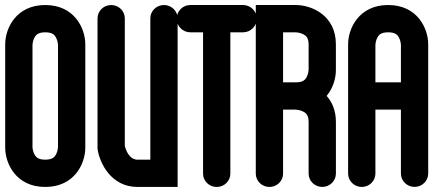

<svg xmlns="http://www.w3.org/2000/svg" viewBox="-28 -737 1764 757"><path d="M308.3 -154.6V-562.5C308.3 -624.4 266 -717.2 150.4 -717.2C34.8 -717.2 -7.5 -624.4 -7.5 -562.5V-154.6C-7.5 -92.7 34.8 0.1 150.4 0.1C266.1 0.1 308.3 -92.8 308.3 -154.6ZM192.5 -589.5C199.8 -576.4 200.6 -562 200.7 -560.6V-156.4L200.7 -156.3C200.5 -153.7 199.3 -140.6 193.4 -129.2C188.2 -119 180 -107.5 150.4 -107.5C121.7 -107.5 113.5 -118.1 108.3 -127.6C101.2 -140.1 100.2 -154.8 100.1 -156.9V-560.7L100.1 -560.8C100.3 -563.4 101.5 -576.5 107.4 -587.9C112.6 -598.1 120.8 -609.6 150.4 -609.6C179.1 -609.6 187.2 -599 192.5 -589.5Z M672.3 -664.5C672.3 -693.6 648.2 -717.2 618.5 -717.2C588.8 -717.2 564.7 -693.7 564.7 -664.7V-107.4H514.4C480.6 -107.4 467.4 -147.9 464.1 -161.7V-664.7C464.1 -693.7 440 -717.2 410.3 -717.2C380.6 -717.2 356.5 -693.6 356.5 -664.5V-150.3L357.2 -146.2C365.2 -96.4 408.2 0.1 514.4 0.1H672.3Z M772.6 -52.3C772.6 -23.3 796.7 0.2 826.4 0.2C856.1 0.2 880.2 -23.3 880.2 -52.3V-609.6H930.5C960.2 -609.6 984.3 -633.7 984.3 -663.4C984.3 -693.1 960.2 -717.2 930.5 -717.2H722.3C692.6 -717.2 668.5 -693 668.5 -663.4C668.5 -633.8 692.6 -609.6 722.3 -609.6H772.6Z M1137.9 -304.8C1140.1 -304.7 1155.2 -303.6 1168.1 -296.8C1177.9 -291.7 1188.8 -283.8 1188.8 -255.7V-52.5C1188.8 -23.5 1212.9 0 1242.6 0C1272.3 0 1296.4 -23.6 1296.4 -52.7V-256.5C1296.3 -300.8 1281.7 -334.5 1259.9 -358.9C1285.7 -390.1 1296.3 -429.1 1296.3 -460.6V-562.5C1296.3 -675.8 1201.5 -717.2 1138.4 -717.2H980.5V-52.6C980.5 -23.5 1004.6 0.1 1034.3 0.1C1064 0.1 1088.1 -23.4 1088.1 -52.4V-304.8ZM1188.8 -468.1C1188.6 -465.6 1188.8 -463.1 1188.7 -460.7C1188.5 -458.2 1187.3 -445.3 1181.4 -433.8C1176.1 -423.6 1167.9 -412.3 1138.4 -412.3H1088.1V-609.6H1138.4L1138.6 -609.6C1141.2 -609.4 1154.5 -608.3 1166.4 -602.6C1177 -597.4 1188.8 -589.6 1188.8 -561.1Z M1344.5 -562.5V-52.8C1344.5 -23.7 1368.5 0.1 1398.3 0.1C1428 0.1 1452.1 -23.5 1452.1 -52.4V-304.9H1552.7V-52.6C1552.7 -23.6 1576.8 -0.1 1606.5 -0.1C1636.1 -0.1 1660.2 -23.7 1660.3 -52.7V-562.5C1660.3 -624.3 1618.1 -717.2 1502.4 -717.2C1386.7 -717.2 1344.5 -624.2 1344.5 -562.5ZM1452.1 -561 1452.1 -561.2C1452.3 -563.7 1453.5 -576.7 1459.4 -588.1C1464.7 -598.4 1472.8 -609.6 1502.4 -609.6C1531.1 -609.6 1539.2 -599.1 1544.5 -589.7C1551.8 -576.7 1552.6 -562.4 1552.7 -561V-412.5H1452.1Z"/></svg>

Font: Cactron
Style: Bold
Weight: 900
Version: Version 1.0